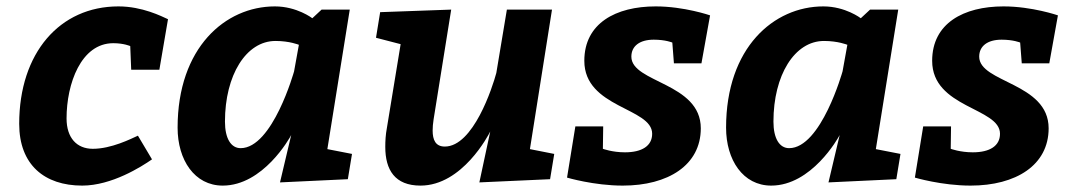

<svg xmlns="http://www.w3.org/2000/svg" viewBox="-20 -570 3331 600"><path d="M411 -146C389 -136 328 -105 270 -105C220 -105 188 -139 188 -200C188 -308 233 -435 334 -435C367 -435 387 -426 387 -426L390 -352H478L505 -510C485 -519 425 -550 350 -550C167 -550 40 -405 40 -183C40 -55 119 10 237 10C329 10 422 -49 455 -72Z M1003 -104 1073 -540H985L956 -513C956 -513 908 -550 839 -550C684 -550 535 -421 535 -171C535 -70 588 10 676 10C802 10 885 -138 890 -148L855 0L1067 -10L1080 -89ZM899 -347C899 -347 832 -107 732 -107C702 -107 683 -137 683 -190C683 -335 749 -442 841 -442C885 -442 914 -430 914 -430Z M1478 0 1699 -10 1712 -89 1636 -104 1705 -540H1564L1531 -342C1519 -297 1459 -112 1370 -112C1341 -112 1332 -133 1332 -162C1332 -173 1333 -184 1335 -197L1390 -540L1168 -532L1155 -452L1232 -432L1189 -170C1185 -149 1184 -129 1184 -111C1184 -39 1214 10 1294 10C1425 10 1507 -149 1512 -159Z M1865 -175H1778L1752 -15C1752 -15 1836 10 1926 10C2068 10 2170 -54 2170 -169C2170 -312 1953 -311 1953 -393C1953 -426 1979 -446 2023 -446C2060 -446 2081 -437 2081 -437L2086 -372H2172L2199 -522C2199 -522 2118 -550 2029 -550C1904 -550 1806 -497 1806 -380C1806 -232 2018 -234 2018 -152C2018 -114 1986 -94 1933 -94C1893 -94 1864 -105 1864 -105Z M2717 -104 2787 -540H2699L2670 -513C2670 -513 2622 -550 2553 -550C2398 -550 2249 -421 2249 -171C2249 -70 2302 10 2390 10C2516 10 2599 -138 2604 -148L2569 0L2781 -10L2794 -89ZM2613 -347C2613 -347 2546 -107 2446 -107C2416 -107 2397 -137 2397 -190C2397 -335 2463 -442 2555 -442C2599 -442 2628 -430 2628 -430Z M2952 -175H2865L2839 -15C2839 -15 2923 10 3013 10C3155 10 3257 -54 3257 -169C3257 -312 3040 -311 3040 -393C3040 -426 3066 -446 3110 -446C3147 -446 3168 -437 3168 -437L3173 -372H3259L3286 -522C3286 -522 3205 -550 3116 -550C2991 -550 2893 -497 2893 -380C2893 -232 3105 -234 3105 -152C3105 -114 3073 -94 3020 -94C2980 -94 2951 -105 2951 -105Z"/></svg>

Font: Bitter
Style: Bold Italic
Weight: 700
Designer: Sol Matas
Foundry: Sol Matas
Version: Version 1.002